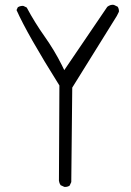

<svg xmlns="http://www.w3.org/2000/svg" viewBox="-20 -777 540 789"><path d="M246.6 -8.8Q258.3 -8.8 266.1 -14.2L272.9 -28.8L276.9 -417L460 -711.4L468.3 -728Q468.8 -729.5 468.8 -730.5Q468.8 -741.7 463.4 -749.5L448.2 -756.8Q445.3 -757.3 443.4 -757.3Q441.4 -757.3 439.2 -757.1Q437 -756.8 433.6 -755.9Q427.2 -753.9 420.9 -749L244.1 -488.8L234.4 -508.8Q203.6 -570.3 163.1 -627.4Q122.6 -684.6 89.8 -746.1L76.7 -752.4Q75.2 -752.9 74.2 -752.9Q62 -752.9 53.2 -747.1L47.9 -735.8Q91.8 -636.7 224.1 -425.8L222.2 -34.2Q223.6 -23.9 229 -16.1L243.7 -9.3Q245.1 -8.8 246.6 -8.8Z"/></svg>

Font: NaikaiFont
Style: ExtraLight
Weight: 200
Version: Version 1.89